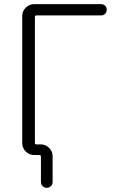

<svg xmlns="http://www.w3.org/2000/svg" viewBox="-20 -774 591 932"><path d="M145.5 -21.5Q122.1 -21.5 105 -38.6Q87.9 -55.7 87.9 -79.1V-696.3Q87.9 -719.7 105 -736.8Q122.1 -753.9 145.5 -753.9H470.7Q482.4 -753.9 490.2 -746.1Q498 -738.3 498 -726.6Q498 -714.8 490.2 -707Q482.4 -699.2 470.7 -699.2H156.2Q149.4 -699.2 149.4 -691.4V-80.1Q149.4 -73.2 156.2 -73.2H177.7Q201.2 -73.2 218.3 -56.2Q235.4 -39.1 235.4 -15.6V109.4Q235.4 121.1 227.1 129.4Q218.8 137.7 207 137.7Q195.3 137.7 187 129.4Q178.7 121.1 178.7 109.4V-13.7Q178.7 -21.5 171.9 -21.5Z"/></svg>

Font: Gen Jyuu Gothic P Light
Style: Regular
Weight: 200
Designer: [Source Han Sans]
Ryoko NISHIZUKA  (kana & ideographs); Paul D. Hunt (Latin, Greek & Cyrillic); Wenlong ZHANG  (bopomofo
Version: Version 1.002.20150607